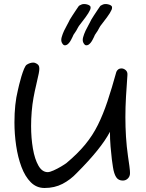

<svg xmlns="http://www.w3.org/2000/svg" viewBox="-20 -987 728 957"><path d="M421 -764Q414 -760 407.5 -761.5Q401 -763 395 -775Q390 -786 394.5 -802Q399 -818 406.5 -834Q414 -850 420 -860Q424 -868 428 -875Q432 -882 435 -889Q438 -894 447.5 -909Q457 -924 467 -938.5Q477 -953 479 -956Q481 -959 484 -960Q487 -962 492 -964Q503 -969 518.5 -965.5Q534 -962 538 -954Q539 -950 538 -944Q537 -941 536.5 -939Q536 -937 534 -934L527 -921Q525 -917 513 -900.5Q501 -884 486 -865Q480 -858 475.5 -849.5Q471 -841 467 -834Q462 -826 458 -820.5Q454 -815 453 -813Q450 -805 441 -788Q432 -771 421 -764ZM314 -764Q307 -760 300.5 -761.5Q294 -763 288 -775Q283 -786 287.5 -802Q292 -818 299.5 -834Q307 -850 313 -860Q317 -868 321 -875Q325 -882 328 -889Q331 -894 340.5 -909Q350 -924 360 -938.5Q370 -953 372 -956Q374 -959 377 -960Q380 -962 385 -964Q396 -969 411.5 -965.5Q427 -962 431 -954Q432 -950 431 -944Q430 -941 429.5 -939Q429 -937 427 -934L420 -921Q418 -917 406 -900.5Q394 -884 379 -865Q373 -858 368.5 -849.5Q364 -841 360 -834Q355 -826 351 -820.5Q347 -815 346 -813Q343 -805 334 -788Q325 -771 314 -764ZM202 -50Q162 -50 133.5 -78.5Q105 -107 87 -155Q69 -203 60.5 -261Q52 -319 52 -377Q52 -469 69 -537Q71 -546 75.5 -565Q80 -584 86.5 -605.5Q93 -627 100 -644Q107 -661 114 -665Q122 -670 130 -672.5Q138 -675 145 -675Q155 -675 164 -669Q170 -665 173 -660Q176 -655 176 -644Q176 -635 173 -620Q168 -595 160.5 -564Q153 -533 147 -500Q141 -467 138 -430.5Q135 -394 135 -359Q135 -299 144 -246.5Q153 -194 171.5 -161.5Q190 -129 218 -129Q228 -129 247 -137.5Q266 -146 284.5 -157Q303 -168 312 -175Q367 -221 404.5 -266.5Q442 -312 468 -364.5Q494 -417 515.5 -481.5Q537 -546 560 -629Q568 -646 585 -646Q597 -646 607 -637Q617 -628 615 -611Q611 -556 608 -504.5Q605 -453 605 -403Q605 -354 608 -305.5Q611 -257 618 -208Q623 -175 625 -159Q627 -143 627.5 -136.5Q628 -130 628 -124Q628 -108 617.5 -97.5Q607 -87 592 -87Q570 -87 559 -104Q548 -121 543 -154Q541 -165 537.5 -192.5Q534 -220 531 -257Q528 -294 528 -330Q484 -246 363 -125Q331 -91 291.5 -70.5Q252 -50 202 -50Z"/></svg>

Font: Fuzzy Bubbles
Style: Regular
Weight: 400
Designer: Robert E. Leuschke
Foundry: Robert E. Leuschke
Version: Version 1.010; ttfautohint (v1.8.3)